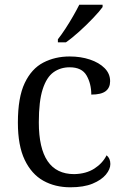

<svg xmlns="http://www.w3.org/2000/svg" viewBox="-20 -786 527 816"><path d="M279 10Q214 10 164 -18Q114 -46 85 -106.5Q56 -167 56 -265Q56 -372 85 -433Q114 -494 164 -520Q214 -546 276 -546Q323 -546 362 -533Q401 -520 424.5 -496.5Q448 -473 448 -441Q448 -413 429 -398.5Q410 -384 368 -384Q368 -430 348 -465Q328 -500 276 -500Q237 -500 207.5 -479Q178 -458 161.5 -407Q145 -356 145 -266Q145 -46 295 -46Q346 -47 381 -69.5Q416 -92 433 -126Q449 -113 449 -89Q449 -67 430 -44Q411 -21 373.5 -5.5Q336 10 279 10ZM226 -619Q241 -638 258 -664Q275 -690 290.5 -717Q306 -744 317 -766H416V-756Q404 -739 376.5 -710Q349 -681 317.5 -652.5Q286 -624 260 -606H226Z"/></svg>

Font: Noto Serif Hentaigana
Style: Regular
Weight: 400
Designer: Kazuhiro Yamada
Foundry: nipponia
Version: Version 1.000; ttfautohint (v1.8.4.7-5d5b)